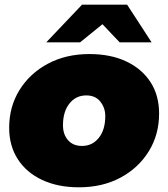

<svg xmlns="http://www.w3.org/2000/svg" viewBox="-20 -787 716 817"><path d="M316 10Q226 10 159 -21.5Q92 -53 55.5 -110Q19 -167 19 -243Q19 -333 63 -404Q107 -475 184 -516Q261 -557 360 -557Q451 -557 517.5 -525.5Q584 -494 620.5 -437.5Q657 -381 657 -304Q657 -214 613 -143Q569 -72 492.5 -31Q416 10 316 10ZM329 -166Q373 -166 400.5 -200.5Q428 -235 428 -293Q428 -328 407 -354.5Q386 -381 347 -381Q303 -381 275.5 -346.5Q248 -312 248 -254Q248 -215 269.5 -190.5Q291 -166 329 -166ZM177 -607 329 -767H521L625 -607H489L416 -684L321 -607Z"/></svg>

Font: Montserrat Black
Style: Italic
Weight: 900
Italic angle: -11.3°
Designer: Julieta Ulanovsky
Foundry: Julieta Ulanovsky
Version: Version 9.000; ttfautohint (v1.8.4.7-5d5b)